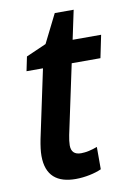

<svg xmlns="http://www.w3.org/2000/svg" viewBox="-79 -710 524 770"><g transform="rotate(-10 183.5 -325.0)"><path d="M167 10C205 10 246 1 272 -11V-102C248 -93 226 -88 206 -88C179 -88 166 -101 166 -127C166 -138 168 -153 171 -168L231 -450H348L367 -542H251L276 -660H199L141 -544L59 -508L47 -450H114L55 -172C50 -146 47 -124 47 -105C47 -24 92 10 167 10Z"/></g></svg>

Font: Noto Sans SemiCondensed SemiBold
Style: Italic
Weight: 600
Width: 4
Italic angle: -12°
Designer: Monotype Design Team
Foundry: Monotype Imaging Inc.
Version: Version 2.013